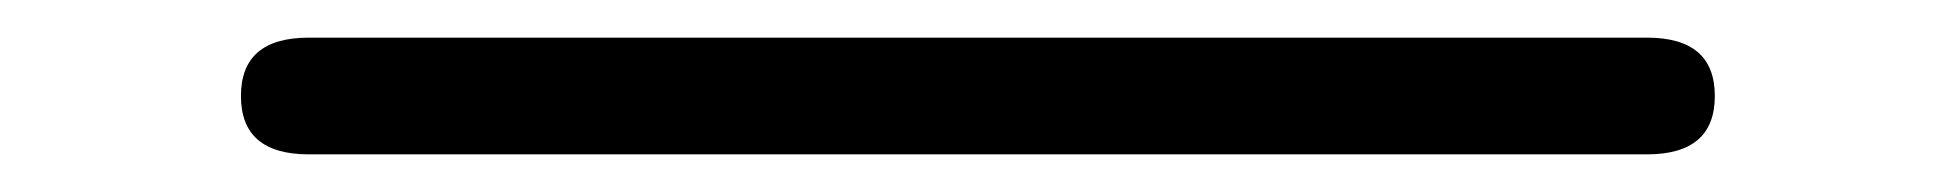

<svg xmlns="http://www.w3.org/2000/svg" viewBox="-20 -435 1040 102"><path d="M144 -353Q108 -353 108 -384Q108 -415 144 -415H855Q891 -415 891 -384Q891 -353 855 -353Z"/></svg>

Font: Resource Han Rounded JP Light
Style: Regular
Weight: 300
Designer: Cyano Hao (round all glyphs); Ryoko NISHIZUKA 西塚涼子 (kana, bopomofo & ideographs); Paul D. Hunt (Latin, Greek & Cyrillic)
Foundry: Cyano Hao
Version: 0.990